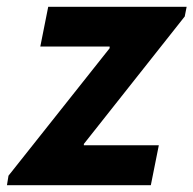

<svg xmlns="http://www.w3.org/2000/svg" viewBox="-37 -543 567 563"><path d="M-16.6 0 -12.1 -27.8 284.5 -401.6V-406.6H81.2L104.4 -523.1H510.3L504.7 -494.7L208.9 -120.9V-117H428.7L405.3 0Z"/></svg>

Font: Reddit Sans
Style: Italic
Weight: 400
Italic angle: -11.25°
Designer: Stephen Hutchings
Version: Version 1.013